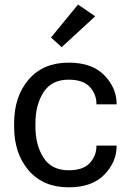

<svg xmlns="http://www.w3.org/2000/svg" viewBox="-20 -801 561 836"><path d="M41.5 -249Q41.5 -132.8 104.7 -59.1Q168 14.6 278.8 14.6Q381.3 14.6 434.6 -40.8Q487.8 -96.2 487.8 -164.6V-167H399.9V-164.6Q399.9 -123 371.1 -91.3Q342.3 -59.6 278.8 -59.6Q204.6 -59.6 169.4 -114.5Q134.3 -169.4 134.3 -249V-264.6Q134.3 -344.2 169.4 -399.2Q204.6 -454.1 278.8 -454.1Q342.3 -454.1 371.1 -422.4Q399.9 -390.6 399.9 -349.1V-346.7H487.8V-349.1Q487.8 -417.5 434.6 -472.9Q381.3 -528.3 278.8 -528.3Q168 -528.3 104.7 -454.6Q41.5 -380.9 41.5 -264.6ZM202.1 -637.7 248.5 -595.7 394.5 -730 319.8 -781.2Z"/></svg>

Font: Roboto Flex
Style: Regular
Weight: 400
Designer: Berlow after Robertson
Foundry: Google
Version: Version 3.200;gftools[0.9.32]